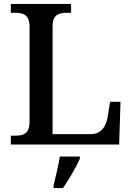

<svg xmlns="http://www.w3.org/2000/svg" viewBox="-20 -734 672 975"><path d="M35 0H585L592 -217H539L527 -142C520 -96 497 -53 441 -53H247V-603C247 -660 281 -669 320 -669H341V-714H35V-669H56C97 -669 130 -660 130 -599V-115C130 -54 97 -45 56 -45H35ZM252 208V221H300C329 179 368 113 386 71V61H284C276 108 263 165 252 208Z"/></svg>

Font: Noto Serif Medium
Style: Regular
Weight: 500
Designer: Monotype Design Team
Foundry: Monotype Imaging Inc.
Version: Version 2.013